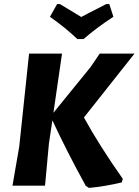

<svg xmlns="http://www.w3.org/2000/svg" viewBox="-20 -907 677 938"><path d="M514 -887 534 -825Q455 -774 388 -716H358Q302 -770 224 -825L259 -887H273Q356 -837 377 -824Q387 -830 499 -887ZM283 -645 241 -356 423 -580 467 -645H637L390 -333Q466 -195 580 -33L575 -16Q493 4 415 11L399 1Q304 -172 236 -319L219 -206L200 0H41L74 -191L122 -645Z"/></svg>

Font: Alegreya Sans ExtraBold
Style: Italic
Weight: 800
Italic angle: -7°
Designer: Juan Pablo del Peral
Foundry: Huerta Tipografica
Version: Version 2.007